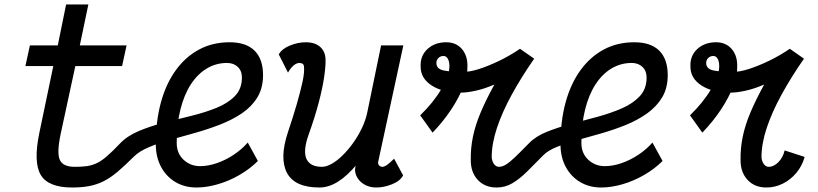

<svg xmlns="http://www.w3.org/2000/svg" viewBox="-20 -820 3640 854"><path d="M513 -181Q545 -215 597 -237Q649 -259 710 -274.5Q771 -290 832 -305Q893 -320 943.5 -340.5Q994 -361 1025 -393Q1056 -425 1056 -475Q1056 -505 1037.5 -522.5Q1019 -540 990 -540Q941 -540 900 -515.5Q859 -491 829 -445Q799 -399 782.5 -333Q766 -267 766 -184Q766 -138 796.5 -109.5Q827 -81 870 -81Q906 -81 945 -94.5Q984 -108 1020 -132Q1056 -156 1082 -186L1127 -104Q1092 -69 1045.5 -42Q999 -15 949 -0.5Q899 14 854 14Q801 14 760 -10.5Q719 -35 696 -78.5Q673 -122 673 -178Q673 -282 696 -365.5Q719 -449 762.5 -508.5Q806 -568 866 -600Q926 -632 1001 -632Q1075 -632 1112.5 -594.5Q1150 -557 1150 -486Q1150 -428 1124.5 -386.5Q1099 -345 1056 -316Q1013 -287 959 -266Q905 -245 848 -229Q791 -213 737.5 -198Q684 -183 641.5 -165Q599 -147 575 -123Q535 -83 503 -56Q471 -29 441 -14Q411 1 377.5 7.5Q344 14 301 14Q194 14 161 -42.5Q128 -99 155 -229L217 -526H93L113 -618H237L274 -800H373L335 -618H543L523 -526H315L250 -225Q232 -140 246 -109Q260 -78 312 -78Q340 -78 362 -80.5Q384 -83 405.5 -92Q427 -101 452.5 -122.5Q478 -144 513 -181Z M1261 -497 1220 -578Q1234 -603 1269.5 -617.5Q1305 -632 1340 -632Q1381 -632 1404 -611.5Q1427 -591 1428 -556Q1429 -528 1422 -479Q1415 -430 1398 -365Q1381 -300 1353 -222Q1327 -149 1343 -113.5Q1359 -78 1412 -78Q1432 -78 1456.5 -92Q1481 -106 1505.5 -130.5Q1530 -155 1552 -186Q1574 -217 1590.5 -252Q1607 -287 1614 -322L1675 -618H1774L1664 -109Q1664 -106 1662.5 -101.5Q1661 -97 1662 -92Q1664 -85 1669 -81.5Q1674 -78 1681 -78Q1689 -78 1699.5 -85Q1710 -92 1733 -114L1773 -40Q1760 -15 1724 -0.5Q1688 14 1653 14Q1622 14 1598 -1Q1574 -16 1564 -40.5Q1554 -65 1565 -93L1568 -90Q1525 -38 1483.5 -12Q1442 14 1401 14Q1291 14 1256.5 -51Q1222 -116 1261 -233Q1283 -298 1299.5 -355Q1316 -412 1325.5 -455.5Q1335 -499 1332 -525Q1331 -533 1325.5 -536.5Q1320 -540 1312 -540Q1299 -540 1285.5 -528.5Q1272 -517 1261 -497Z M2333 -183Q2363 -214 2413 -234Q2463 -254 2522 -269.5Q2581 -285 2639.5 -301Q2698 -317 2747 -338.5Q2796 -360 2826 -392.5Q2856 -425 2856 -475Q2856 -505 2837.5 -522.5Q2819 -540 2790 -540Q2741 -540 2700 -515.5Q2659 -491 2629 -445Q2599 -399 2582.5 -333Q2566 -267 2566 -184Q2566 -138 2596.5 -109.5Q2627 -81 2670 -81Q2706 -81 2745 -94.5Q2784 -108 2820 -132Q2856 -156 2882 -186L2927 -104Q2892 -69 2845.5 -42Q2799 -15 2749 -0.5Q2699 14 2654 14Q2601 14 2560 -10.5Q2519 -35 2496 -78.5Q2473 -122 2473 -178Q2473 -282 2496 -365.5Q2519 -449 2562.5 -508.5Q2606 -568 2666 -600Q2726 -632 2801 -632Q2875 -632 2912.5 -594.5Q2950 -557 2950 -486Q2950 -428 2925 -386.5Q2900 -345 2857.5 -315Q2815 -285 2763 -264Q2711 -243 2655.5 -227Q2600 -211 2549 -197Q2498 -183 2458 -167Q2418 -151 2397 -130Q2357 -89 2324 -56.5Q2291 -24 2259 -5Q2227 14 2189 14Q2136 14 2104.5 -20.5Q2073 -55 2074 -110Q2073 -160 2083.5 -211.5Q2094 -263 2118 -320Q2142 -377 2179 -444Q2135 -425 2096 -416.5Q2057 -408 2030 -408Q1948 -408 1899 -440.5Q1850 -473 1851 -525Q1849 -572 1881.5 -602Q1914 -632 1965 -632Q2009 -632 2035 -601.5Q2061 -571 2059 -521Q2060 -484 2041 -435Q2022 -386 1987 -333Q1952 -280 1904 -230L1849 -307Q1908 -364 1943.5 -424.5Q1979 -485 1979 -526Q1979 -546 1972 -558.5Q1965 -571 1953 -571Q1939 -571 1930 -562Q1921 -553 1921 -540Q1921 -513 1954 -506.5Q1987 -500 2040 -500Q2070 -500 2112 -513.5Q2154 -527 2201.5 -550Q2249 -573 2293 -603L2356 -559Q2299 -477 2256.5 -399.5Q2214 -322 2190.5 -251.5Q2167 -181 2167 -120Q2169 -101 2178 -89.5Q2187 -78 2199 -78Q2215 -78 2232 -89Q2249 -100 2273 -123Q2297 -146 2333 -183Z M3104 -230 3049 -307Q3108 -364 3143.5 -424.5Q3179 -485 3179 -526Q3179 -546 3172 -558.5Q3165 -571 3153 -571Q3139 -571 3130 -562Q3121 -553 3121 -540Q3121 -513 3154 -506.5Q3187 -500 3240 -500Q3270 -500 3312 -513.5Q3354 -527 3401.5 -550Q3449 -573 3493 -603L3556 -559Q3499 -477 3456.5 -399.5Q3414 -322 3390.5 -251.5Q3367 -181 3367 -120Q3369 -101 3378 -89.5Q3387 -78 3399 -78Q3422 -78 3442.5 -99Q3463 -120 3470 -151L3559 -122Q3548 -82 3522 -51Q3496 -20 3461.5 -3Q3427 14 3389 14Q3336 14 3304.5 -20.5Q3273 -55 3274 -110Q3273 -160 3283.5 -211.5Q3294 -263 3318 -320Q3342 -377 3379 -444Q3335 -425 3296 -416.5Q3257 -408 3230 -408Q3148 -408 3099 -440.5Q3050 -473 3051 -525Q3049 -572 3081.5 -602Q3114 -632 3165 -632Q3209 -632 3235 -601.5Q3261 -571 3259 -521Q3260 -484 3241 -435Q3222 -386 3187 -333Q3152 -280 3104 -230Z"/></svg>

Font: Victor Mono Thin
Style: Italic
Weight: 100
Italic angle: -12°
Monospace: yes
Designer: Rune Bjørnerås
Version: Version 1.561;gftools[0.9.30]